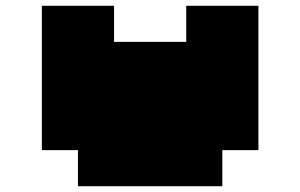

<svg xmlns="http://www.w3.org/2000/svg" viewBox="-20 -645 1040 665"><path d="M250 0V-125H125V-625H375V-500H625V-625H875V-125H750V0Z"/></svg>

Font: Silkscreen
Style: Bold
Weight: 700
Designer: Jason Kottke
Foundry: Jason Kottke
Version: Version 1.001; ttfautohint (v1.8.4.7-5d5b)